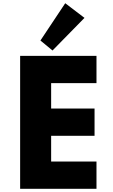

<svg xmlns="http://www.w3.org/2000/svg" viewBox="-20 -1172 704 1192"><path d="M105 0H579V-169H297.5V-329H567V-498H297.5V-656H579V-825H105ZM306 -858.5 504.5 -1061 385 -1152 231 -920.5Z"/></svg>

Font: Spartan ExtraBold
Style: Regular
Weight: 800
Designer: Matt Bailey, Mirko Velimirovic
Foundry: Matt Bailey
Version: Version 1.003; ttfautohint (v1.8.3)